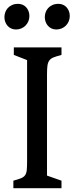

<svg xmlns="http://www.w3.org/2000/svg" viewBox="-20 -997 394 1017"><path d="M50.8 -40Q76.2 -46.9 90.8 -52.7Q105.5 -58.6 112.8 -68.8Q120.1 -79.1 121.8 -96.2Q123.5 -113.3 123.5 -142.6V-678.7L53.2 -706.1V-746.1H305.7V-706.1Q279.8 -699.2 264.6 -693.4Q249.5 -687.5 241.7 -677.2Q233.9 -667 231.4 -649.9Q229 -632.8 229 -603.5V-66.9L305.7 -40V0H50.8ZM278.3 -840.8Q264.6 -840.8 253.4 -845.9Q242.2 -851.1 234.1 -860.1Q226.1 -869.1 221.7 -881.1Q217.3 -893.1 217.3 -906.7Q217.3 -918.9 221.7 -931.6Q226.1 -944.3 234.9 -954.1Q243.7 -963.9 257.3 -970.2Q271 -976.6 289.6 -976.6Q301.8 -976.6 312.7 -972.2Q323.7 -967.8 331.8 -959.2Q339.8 -950.7 344.7 -938.7Q349.6 -926.8 349.6 -912.1Q349.6 -897.5 344.2 -884.5Q338.9 -871.6 329.3 -861.8Q319.8 -852.1 306.6 -846.4Q293.5 -840.8 278.3 -840.8ZM64.5 -840.8Q50.8 -840.8 39.6 -845.9Q28.3 -851.1 20.3 -860.1Q12.2 -869.1 7.8 -881.1Q3.4 -893.1 3.4 -906.7Q3.4 -918.9 7.8 -931.6Q12.2 -944.3 21 -954.1Q29.8 -963.9 43.5 -970.2Q57.1 -976.6 75.7 -976.6Q87.9 -976.6 98.9 -972.2Q109.9 -967.8 117.9 -959.2Q126 -950.7 130.9 -938.7Q135.7 -926.8 135.7 -912.1Q135.7 -897.5 130.4 -884.5Q125 -871.6 115.5 -861.8Q106 -852.1 92.8 -846.4Q79.6 -840.8 64.5 -840.8Z"/></svg>

Font: Donegal One
Style: Regular
Weight: 400
Designer: Gary Lonergan
Foundry: Sorkin Type Co.
Version: Version 1.004